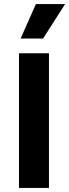

<svg xmlns="http://www.w3.org/2000/svg" viewBox="-20 -921 339 941"><path d="M73 0V-660H220V0ZM191 -732H81L156 -901H299Z"/></svg>

Font: Bricolage Grotesque
Style: Bold
Weight: 700
Designer: Mathieu Triay
Foundry: Atelier Triay
Version: Version 1.001;gftools[0.9.33.dev8+g029e19f]